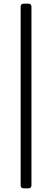

<svg xmlns="http://www.w3.org/2000/svg" viewBox="-20 -770 282 1040"><path d="M91.8 -734.4V234.4C91.8 244.1 97.7 250 107.4 250H134.8C144.5 250 150.4 244.1 150.4 234.4V-734.4C150.4 -744.1 144.5 -750 134.8 -750H107.4C97.7 -750 91.8 -744.1 91.8 -734.4Z"/></svg>

Font: Ed Sans Neue
Style: Regular
Weight: 400
Designer: Stephen Hutchings
Version: Version 1.004;PS 001.004;hotconv 1.0.88;makeotf.lib2.5.64775